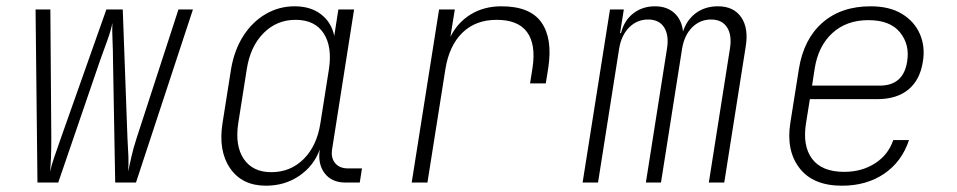

<svg xmlns="http://www.w3.org/2000/svg" viewBox="-20 -580 3040 610"><path d="M99 0 93 -550H140L143 -141Q143 -104 142 -80Q141 -56 139 -35Q144 -56 152 -79.5Q160 -103 173 -140L318 -550H370L385 -140Q387 -106 388 -82Q389 -58 387 -35Q392 -57 397.5 -82Q403 -107 414 -141L547 -550H593L412 0H346L339 -391Q339 -418 337.5 -451.5Q336 -485 337 -507Q333 -485 321 -451.5Q309 -418 299 -391L165 0Z M825 10Q749 10 711 -45.5Q673 -101 687 -189L714 -360Q724 -420 752.5 -465Q781 -510 823.5 -535Q866 -560 916 -560Q967 -560 1000 -534.5Q1033 -509 1042 -466L1055 -550H1105L1035 -105Q1031 -78 1045 -61.5Q1059 -45 1085 -45H1130L1123 0H1078Q1034 0 1011.5 -29.5Q989 -59 996 -105Q977 -53 931 -21.5Q885 10 825 10ZM842 -33Q903 -33 945 -75Q987 -117 998 -189L1025 -360Q1036 -432 1008 -474.5Q980 -517 919 -517Q859 -517 817 -474.5Q775 -432 764 -360L737 -189Q726 -117 754.5 -75Q783 -33 842 -33Z M1288 0 1375 -550H1425L1411 -463Q1434 -509 1476 -534.5Q1518 -560 1573 -560Q1664 -560 1700 -509Q1736 -458 1722 -365L1714 -315H1664L1672 -365Q1683 -439 1654.5 -478Q1626 -517 1558 -517Q1491 -517 1449 -476Q1407 -435 1395 -360L1338 0Z M1831 0 1918 -550H1962L1950 -475H1953Q1963 -515 1992 -537.5Q2021 -560 2061 -560Q2099 -560 2122.5 -538.5Q2146 -517 2150 -480Q2162 -517 2191 -538.5Q2220 -560 2261 -560Q2311 -560 2335 -525Q2359 -490 2349 -431L2281 0H2232L2299 -425Q2306 -468 2290 -493Q2274 -518 2239 -518Q2204 -518 2179 -493Q2154 -468 2147 -425L2080 0H2032L2099 -425Q2106 -468 2090 -493Q2074 -518 2039 -518Q2004 -518 1979 -493Q1954 -468 1947 -425L1880 0Z M2655 10Q2563 10 2520 -46Q2477 -102 2491 -190L2518 -360Q2533 -455 2592.5 -507.5Q2652 -560 2746 -560Q2806 -560 2845.5 -536Q2885 -512 2902.5 -472Q2920 -432 2912 -384Q2903 -326 2866 -295.5Q2829 -265 2767 -265H2553L2541 -190Q2529 -117 2560 -75.5Q2591 -34 2662 -34Q2718 -34 2760 -61Q2802 -88 2818 -135H2868Q2845 -66 2789 -28Q2733 10 2655 10ZM2560 -308H2775Q2850 -308 2862 -384Q2871 -438 2839.5 -477Q2808 -516 2739 -516Q2669 -516 2624 -474.5Q2579 -433 2568 -360Z"/></svg>

Font: JetBrains Mono Thin
Style: Italic
Weight: 100
Italic angle: -9°
Monospace: yes
Designer: Philipp Nurullin, Konstantin Bulenkov
Foundry: JetBrains
Version: Version 2.305; ttfautohint (v1.8.4.7-5d5b)